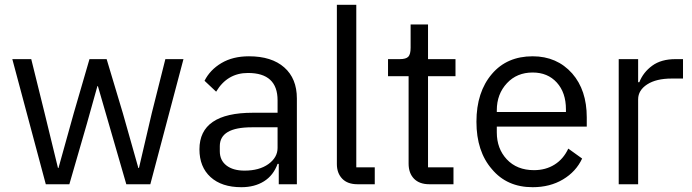

<svg xmlns="http://www.w3.org/2000/svg" viewBox="-20 -760 2854 792"><path d="M30.8 -516.1 168.9 0H266.1L337.9 -248L381.8 -404.8H383.8L429.2 -248L501 0H600.1L736.8 -516.1H662.1L606 -293L553.2 -66.9H550.8L486.8 -293L419.9 -516.1H349.1L284.2 -293L221.2 -66.9H219.2L164.1 -293L108.9 -516.1Z M1006.8 -527.8Q1100.6 -527.8 1152.6 -481.9Q1204.6 -436 1204.6 -354V0H1129.9V-84H1125Q1107.9 -36.6 1069.1 -12.2Q1030.3 12.2 975.6 12.2Q894.5 12.2 848.6 -29.5Q802.7 -71.3 802.7 -144Q802.7 -294.9 1022.9 -294.9H1125V-346.2Q1125 -459 1002.9 -459Q917.5 -459 871.6 -381.8L823.7 -426.8Q846.2 -471.7 893.3 -499.8Q940.4 -527.8 1006.8 -527.8ZM1125 -149.9V-234.9H1018.6Q886.7 -234.9 886.7 -157.2V-136.2Q886.7 -98.6 914.1 -77.4Q941.4 -56.2 988.8 -56.2Q1049.3 -56.2 1086.9 -83Q1125 -110.4 1125 -149.9Z M1454.6 0H1525.9V-69.8H1449.7V-740.2H1369.6V-83Q1369.6 -45.9 1391.6 -22.9Q1413.6 0 1454.6 0Z M1751 0H1850.6V-69.8H1745.6V-445.8H1858.9V-516.1H1745.6V-659.2H1673.8V-563Q1673.8 -536.1 1664.3 -526.1Q1654.8 -516.1 1628.9 -516.1H1580.6V-445.8H1665.5V-85Q1665.5 -45.9 1687.7 -22.9Q1710 0 1751 0Z M2177.2 12.2Q2248.5 12.2 2302.2 -19.8Q2356 -51.8 2381.3 -106L2324.2 -147Q2304.2 -104 2267.6 -81.1Q2231 -58.1 2182.6 -58.1Q2112.3 -58.1 2070.3 -103Q2029.3 -147 2029.3 -213.9V-237.8H2400.4V-275.9Q2400.4 -388.2 2340.3 -457Q2277.3 -527.8 2177.2 -527.8Q2071.3 -527.8 2009.3 -455.1Q1945.3 -380.4 1945.3 -257.8Q1945.3 -135.3 2009.3 -62Q2071.3 12.2 2177.2 12.2ZM2177.2 -460.9Q2239.3 -460.9 2276.9 -419.4Q2314.5 -377.9 2314.5 -309.1V-297.9H2029.3V-305.2Q2029.3 -372.1 2071.3 -417Q2112.3 -460.9 2177.2 -460.9Z M2532.2 0H2612.3V-350.1Q2612.3 -387.7 2649.7 -411.9Q2687 -436 2750.5 -436H2797.4V-516.1H2766.1Q2707.5 -516.1 2670.4 -489Q2633.3 -461.9 2617.2 -420.9H2612.3V-516.1H2532.2Z"/></svg>

Font: Plexus Sans
Style: Regular
Weight: 400
Version: Version 2.001;PS 002.001;hotconv 1.0.70;makeotf.lib2.5.58329